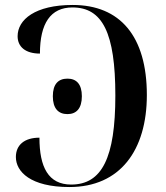

<svg xmlns="http://www.w3.org/2000/svg" viewBox="-20 -744 668 774"><path d="M260 10C464 10 572 -138 572 -361C572 -598 464 -724 273 -724C122 -724 51 -665 51 -598C51 -555 83 -528 141 -528C141 -650 184 -714 272 -714C393 -714 445 -612 445 -359C445 -108 391 0 267 0C175 0 139 -70 139 -189C79 -189 44 -160 44 -111C44 -52 103 10 260 10ZM252 -284C288 -284 310 -307 310 -356C310 -405 288 -427 252 -427C215 -427 193 -405 193 -356C193 -307 215 -284 252 -284Z"/></svg>

Font: Noto Serif Display Medium
Style: Regular
Weight: 500
Designer: Monotype Design Team
Foundry: Monotype Imaging Inc.
Version: Version 2.009